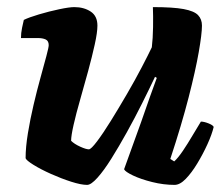

<svg xmlns="http://www.w3.org/2000/svg" viewBox="-20 -520 622 540"><path d="M225 0Q208 0 180 -9Q152 -18 123 -31Q94 -44 74 -56.5Q54 -69 52 -75Q52 -106 58.5 -145.5Q65 -185 74.5 -225.5Q84 -266 94 -302Q104 -338 110.5 -362.5Q117 -387 117 -393Q117 -405 108.5 -409Q100 -413 86 -413H39Q39 -427 42 -441.5Q45 -456 47 -464Q61 -471 89.5 -479.5Q118 -488 146.5 -494Q175 -500 189 -500Q216 -500 235 -487.5Q254 -475 254 -448Q254 -429 246.5 -395Q239 -361 228 -320.5Q217 -280 205.5 -240Q194 -200 187 -169Q180 -138 180 -124Q189 -115 205.5 -107.5Q222 -100 230 -100Q236 -100 253 -122.5Q270 -145 292 -180.5Q314 -216 337 -255.5Q360 -295 378.5 -330.5Q397 -366 407 -387Q410 -412 410.5 -444Q411 -476 410 -500Q467 -500 496.5 -494.5Q526 -489 537 -477.5Q548 -466 548 -448Q548 -425 539 -373.5Q530 -322 510.5 -246Q491 -170 459 -73L470 -66Q481 -76 494.5 -96Q508 -116 521.5 -139Q535 -162 545 -178Q554 -178 566.5 -173Q579 -168 581 -163Q576 -142 563.5 -114.5Q551 -87 535 -60.5Q519 -34 502.5 -17Q486 0 471 0Q440 0 408 -8Q376 -16 354 -26.5Q332 -37 329 -44L377 -177Q390 -215 402 -248.5Q414 -282 421 -301L416 -304Q400 -270 379.5 -229Q359 -188 336.5 -147.5Q314 -107 293 -73.5Q272 -40 254 -20Q236 0 225 0Z"/></svg>

Font: Texturina 12pt Black
Style: Italic
Weight: 900
Italic angle: -11°
Designer: Guillermo Torres Carreño
Foundry: Omnibus-Type
Version: Version 1.002